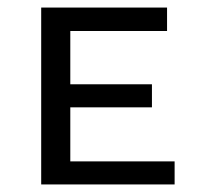

<svg xmlns="http://www.w3.org/2000/svg" viewBox="-20 -488 524 508"><path d="M442 -61V0H89V-468H422V-406H166V-265H382V-204H166V-61Z"/></svg>

Font: Ysabeau SC Medium
Style: Regular
Weight: 500
Designer: Christian Thalmann (Catharsis Fonts)
Version: Version 0.003